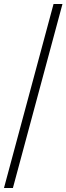

<svg xmlns="http://www.w3.org/2000/svg" viewBox="-20 -828 335 968"><path d="M0 120 250 -808H295L45 120Z"/></svg>

Font: Encode Sans Semi Expanded ExLight
Style: Regular
Weight: 275
Width: 6
Designer: Multiple Designers
Foundry: Impallari Type
Version: Version 2.000